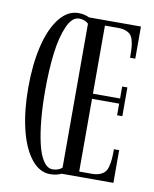

<svg xmlns="http://www.w3.org/2000/svg" viewBox="-82 -773 680 847"><g transform="rotate(10 258.0 -350.0)"><path d="M200.2 10.7Q151.9 10.7 115 -36.6Q78.1 -84 58.8 -165.3Q39.6 -246.6 39.6 -349.1Q39.6 -452.1 58.8 -533.9Q78.1 -615.7 115.2 -663.3Q152.3 -710.9 201.2 -710.9Q228 -710.9 250 -700.2H482.4V-556.2H459Q459 -583.5 457.8 -600.3Q456.5 -617.2 452.4 -633.3Q448.2 -649.4 440.2 -658Q432.1 -666.5 418.5 -671.6Q404.8 -676.8 384.8 -676.8H325.2V-371.6H446.8V-425.3H470.2V-296.4H446.8V-348.6H325.2V-22.9H381.8Q402.3 -22.9 416.3 -28.3Q430.2 -33.7 438.7 -42.5Q447.3 -51.3 451.7 -67.9Q456.1 -84.5 457.5 -101.8Q459 -119.1 459 -146.5H482.4V0H250.5Q229 10.7 200.2 10.7ZM115.2 -349.1Q115.2 -280.3 120.6 -221.2Q126 -162.1 136.7 -114.5Q147.5 -66.9 165.5 -39.6Q183.6 -12.2 207 -12.2Q233.9 -12.2 250 -27.3V-671.9Q233.9 -687.5 208 -687.5Q176.3 -687.5 154.8 -638.7Q133.3 -589.8 124.3 -516.1Q115.2 -442.4 115.2 -349.1Z"/></g></svg>

Font: Imbue
Style: Regular
Weight: 400
Designer: Tyler Finck
Foundry: Etcetera Type Company
Version: Version 0.910